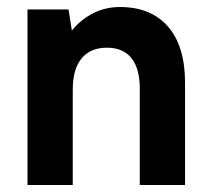

<svg xmlns="http://www.w3.org/2000/svg" viewBox="-20 -527 597 547"><path d="M58.3 -500H175.3L184.8 -440Q209.8 -471 244.8 -489Q279.8 -507 321.7 -507Q410.2 -507 458.7 -451.2Q507.2 -395.5 507.2 -291V0H378.2V-275Q378.2 -331.8 354.5 -361.4Q330.8 -391.1 284.5 -391.1Q237.6 -391.1 212.5 -360.7Q187.3 -330.3 187.3 -271.5V0H58.3Z"/></svg>

Font: AF Albert Sans Medium
Style: Regular
Weight: 500
Designer: Andreas Rasmussen
Foundry: a.Foundry
Version: Version 1.300;Glyphs 3.2 (3231)